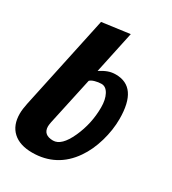

<svg xmlns="http://www.w3.org/2000/svg" viewBox="-181 -793 798 892"><g transform="rotate(30 218.5 -347.0)"><path d="M133 6Q66 6 29.5 -27.5Q-7 -61 -7 -122Q-7 -136 -5 -150Q-3 -164 0 -179L107 -680L255 -700L207 -475Q231 -490 249.5 -496.5Q268 -503 289 -503Q348 -503 377.5 -460.5Q407 -418 407 -332Q407 -273 389 -211Q371 -149 339 -103Q302 -49 250 -21.5Q198 6 133 6ZM136 -137Q136 -114 149.5 -102.5Q163 -91 189 -91Q234 -91 270 -170Q306 -249 306 -336Q306 -378 291.5 -405Q277 -432 253 -432Q237 -432 219 -427Q201 -422 194 -414L139 -160Q138 -154 137 -148Q136 -142 136 -137Z"/></g></svg>

Font: Galada
Style: Regular
Weight: 400
Designer: Latin by Pablo Impallari, Bengali by Jeremie Hornus, Yoann Minet, and Juan Bruce
Foundry: black foundry
Version: Version 1.261;PS 1.261;hotconv 1.0.86;makeotf.lib2.5.63406